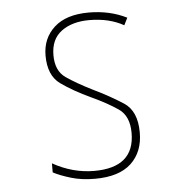

<svg xmlns="http://www.w3.org/2000/svg" viewBox="-45 -579 589 632"><g transform="rotate(-5 250.0 -263.5)"><path d="M404 -129Q404 -200 361 -228Q318 -256 262 -283Q210 -309 176.5 -332Q143 -355 143 -407Q143 -460 178.5 -486Q214 -512 270 -512Q336 -512 384 -485L396 -509Q340 -537 271 -537Q196 -537 156.5 -501Q117 -465 117 -408Q117 -342 157 -313.5Q197 -285 255 -258Q307 -234 342 -210Q377 -186 377 -130Q377 -16 244 -16Q173 -16 107 -53V-23Q130 -11 165 -0.5Q200 10 244 10Q324 10 364 -27.5Q404 -65 404 -129Z"/></g></svg>

Font: Noto Sans Mono UI Condensed Thin
Style: Regular
Weight: 250
Width: 3
Designer: Monotype Design team
Foundry: Monotype Imaging Inc.
Version: 1.000